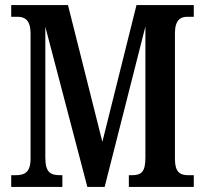

<svg xmlns="http://www.w3.org/2000/svg" viewBox="-20 -734 806 754"><path d="M24 0H225V-46H217C180 -46 158 -55 158 -115V-629L323 0H391L551 -630V-116C551 -59 536 -46 497 -46H486V0H741V-46H719C686 -46 667 -59 667 -110V-604C667 -655 689 -668 714 -668H741V-714H516L382 -177L247 -714H24V-668H50C77 -668 100 -655 100 -603V-110C100 -58 77 -46 42 -46H24Z"/></svg>

Font: Noto Serif Lao ExtraCondensed SemiBold
Style: Regular
Weight: 600
Width: 2
Designer: Monotype Design Team
Foundry: Monotype Imaging Inc.
Version: Version 2.003